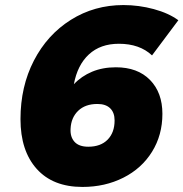

<svg xmlns="http://www.w3.org/2000/svg" viewBox="-20 -730 725 759"><path d="M61 -259Q61 -388 114 -490.5Q167 -593 260 -651.5Q353 -710 468 -710Q529 -710 588 -694Q647 -678 685 -650L581 -511Q532 -557 450 -557Q377 -557 331.5 -515Q286 -473 272 -397Q302 -429 344 -446.5Q386 -464 438 -464Q524 -464 573 -414Q622 -364 622 -280Q622 -196 581 -130Q540 -64 467.5 -27.5Q395 9 306 9Q189 9 125 -62.5Q61 -134 61 -259ZM433 -254Q433 -285 415.5 -302Q398 -319 365 -319Q317 -319 289 -292Q261 -265 259 -221Q257 -189 274.5 -169.5Q292 -150 329 -150Q378 -150 405.5 -178Q433 -206 433 -254Z"/></svg>

Font: TypoPRO Montserrat Alternates
Style: Italic
Weight: 800
Italic angle: -11.3°
Designer: Julieta Ulanovsky
Foundry: Julieta Ulanovsky
Version: Version 6.001